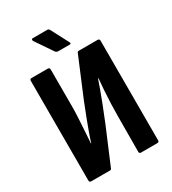

<svg xmlns="http://www.w3.org/2000/svg" viewBox="-201 -947 945 1054"><g transform="rotate(-30 271.0 -420.5)"><path d="M62 0Q50 0 50 -12V-643Q50 -655 62 -655H164Q176 -655 176 -643V-406Q176 -373 173.5 -331Q171 -289 168.5 -249.5Q166 -210 164 -181H166Q174 -208 185 -238.5Q196 -269 211.5 -310Q227 -351 249 -406L350 -647Q352 -655 361 -655H480Q492 -655 492 -643V-12Q492 0 480 0H377Q366 0 366 -12L367 -233Q367 -268 368.5 -311.5Q370 -355 373 -397.5Q376 -440 379 -470H376Q367 -443 355.5 -411.5Q344 -380 327.5 -337Q311 -294 286 -233L191 -8Q189 0 180 0ZM262 -709Q252 -709 245 -717L171 -826Q167 -833 169 -837Q171 -841 177 -841H268Q277 -841 282 -832L340 -721Q347 -709 333 -709Z"/></g></svg>

Font: Sofia Sans Condensed ExtraBold
Style: Regular
Weight: 800
Designer: Botio Nikoltchev, Ani Petrova
Foundry: lettersoup
Version: Version 4.101